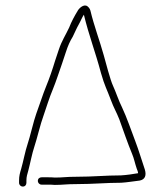

<svg xmlns="http://www.w3.org/2000/svg" viewBox="-20 -682 604 705"><path d="M77 -11V-19C77 -34 80 -41 84 -56C90 -78 98 -120 106 -143C115 -169 129 -229 139 -255C149 -284 162 -326 174 -354C186 -383 198 -421 208 -449L222 -491C229 -513 237 -531 247 -547C254 -561 261 -578 269 -592C276 -604 281 -618 288 -628C307 -550 330 -492 351 -413C364 -367 373 -353 387 -315C398 -285 407 -272 418 -244C434 -200 448 -158 465 -117C472 -101 476 -80 482 -63C484 -57 487 -52 487 -46C471 -43 443 -39 424 -38C368 -38 322 -33 262 -33C221 -33 213 -30 182 -30C172 -31 163 -31 156 -31H133C125 -31 119 -26 119 -18C119 -10 125 -4 133 -4H156C163 -4 172 -4 181 -3C213 -3 220 -6 262 -6C321 -6 371 -11 425 -11C445 -12 475 -17 493 -19C513 -23 518 -38 512 -59C500 -94 490 -129 477 -163C462 -202 446 -250 428 -288C417 -309 404 -348 395 -367C385 -388 368 -454 361 -479C346 -533 325 -588 312 -643C310 -650 306 -655 301 -659C287 -669 269 -650 265 -642C254 -624 242 -602 234 -581C221 -553 207 -533 196 -500L182 -458C173 -428 161 -393 149 -364C137 -335 124 -293 113 -264C104 -240 90 -178 81 -152C73 -129 65 -87 58 -63C53 -46 50 -36 50 -19V-11C50 -3 56 3 64 3C72 3 77 -3 77 -11Z"/></svg>

Font: Electronic
Style: Lt
Weight: 300
Version: Version 1.011